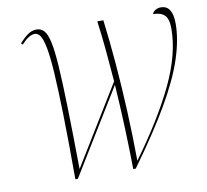

<svg xmlns="http://www.w3.org/2000/svg" viewBox="-80 -815 975 905"><g transform="rotate(-10 407.5 -363.0)"><path d="M209 1Q209 -181 206 -306.5Q203 -432 198 -511Q193 -590 184.5 -632.5Q176 -675 165 -691Q154 -707 139 -707Q111 -707 75 -667L68 -674Q88 -697 108 -711.5Q128 -726 151 -726Q172 -726 186.5 -710.5Q201 -695 210 -654Q219 -613 224 -537Q229 -461 232 -340Q235 -219 237 -43L469 -422Q463 -500 456 -574.5Q449 -649 440 -714H469Q481 -619 490.5 -506.5Q500 -394 505.5 -273.5Q511 -153 512 -34Q643 -214 710.5 -357Q778 -500 778 -620Q778 -666 760 -684Q742 -702 705 -702Q708 -713 720 -720Q732 -727 746 -727Q802 -727 802 -640Q802 -564 772 -472.5Q742 -381 675 -265.5Q608 -150 498 1H486Q485 -91 481 -196Q477 -301 470 -405L221 1Z"/></g></svg>

Font: Noto Serif Display SemiCondensed Thin
Style: Italic
Weight: 100
Width: 4
Italic angle: -12°
Designer: Monotype Design Team
Foundry: Monotype Imaging Inc.
Version: Version 2.009